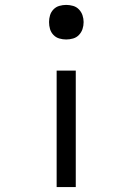

<svg xmlns="http://www.w3.org/2000/svg" viewBox="-20 -548 540 783"><path d="M250 -387Q236 -387 222 -391Q208 -395 198 -405.5Q188 -416 184 -429.5Q180 -443 180 -458Q180 -472 184 -485.5Q188 -499 198 -509.5Q208 -520 222 -524Q236 -528 250 -528Q264 -528 278 -524Q292 -520 302 -509.5Q312 -499 316.5 -485.5Q321 -472 321 -458Q321 -443 316.5 -429.5Q312 -416 302 -405.5Q292 -395 278 -391Q264 -387 250 -387ZM211 215V-260H289V215Z"/></svg>

Font: Zed Mono
Style: Regular
Weight: 400
Monospace: yes
Designer: Belleve Invis
Foundry: Belleve Invis
Version: Version 1.0.0; ttfautohint (v1.8.4)